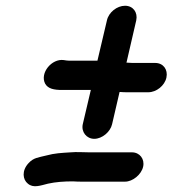

<svg xmlns="http://www.w3.org/2000/svg" viewBox="-20 -620 600 668"><path d="M478 -40C484 -67 466 -90 439 -90H290C269 -90 246 -92 226 -90C194 -88 170 -87 141 -79C114 -72 97 -72 79 -52C55 -26 59 5 77 19C96 35 119 26 147 19C174 13 203 11 234 11C245 12 256 12 266 12H415C442 12 472 -13 478 -40ZM352 -549 319 -409H219C214 -409 208 -410 202 -411C160 -417 118 -366 137 -329C147 -311 168 -307 196 -307H296L268 -188C262 -161 281 -137 308 -137C335 -137 364 -161 370 -188L396 -300H397C408 -299 417 -299 426 -299H496C524 -299 553 -322 559 -350C565 -378 548 -401 520 -401H450C443 -401 434 -401 423 -402H420L454 -549C460 -577 443 -600 415 -600C387 -600 358 -577 352 -549Z"/></svg>

Font: Electronic
Style: UltBlkIt
Weight: 500
Version: Version 1.011